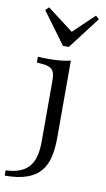

<svg xmlns="http://www.w3.org/2000/svg" viewBox="-125 -711 526 949"><g transform="rotate(10 138.0 -236.5)"><path d="M121 -206.5V-315.3Q121 -350.8 107.3 -365.3Q93.5 -379.8 57.3 -383.1L29.8 -385.5V-414.5Q45.2 -413.7 57.7 -413.3Q70.2 -412.9 83.9 -412.9Q116.9 -412.9 144.8 -415.7Q172.6 -418.5 193.5 -424.2V-414.5V-206.5ZM-29.8 192.7V166.1Q47.6 163.7 84.3 124.2Q121 84.7 121 -4.8V-206.5H193.5V-36.3Q193.5 16.1 183.9 58.9Q174.2 101.6 150 131Q125.8 160.5 81.9 176.6Q37.9 192.7 -29.8 192.7ZM277.4 -664.5 294.4 -649.2 171.8 -488.7H142.7L25 -648.4L41.9 -664.5L192.7 -550L154.8 -547.6Z"/></g></svg>

Font: Playfair 5pt SemiExpanded Light Light
Style: Regular
Weight: 300
Version: Version 2.203